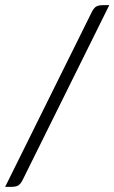

<svg xmlns="http://www.w3.org/2000/svg" viewBox="-20 -685 444 745"><path d="M67 15Q59 30 50 35Q41 40 24 40H0L337 -640Q345 -655 354 -660Q363 -665 380 -665H404Z"/></svg>

Font: Changa ExtraLight ExtraLight
Style: Regular
Weight: 250
Version: Version 3.002; ttfautohint (v1.8.2)